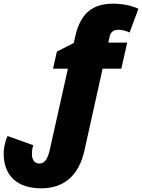

<svg xmlns="http://www.w3.org/2000/svg" viewBox="-77 -785 774 1046"><path d="M148 241C269 241 352 174 383 35L482 -411H584L616 -553H513L521 -588C526 -611 543 -623 566 -623C587 -623 610 -617 629 -608L677 -737C643 -754 591 -765 539 -765C427 -765 361 -712 333 -587L325 -551L233 -504L212 -411H293L194 32C183 81 166 106 138 106C105 106 97 76 97 55C97 39 99 21 104 6L-36 -44C-47 -21 -57 17 -57 52C-57 174 19 241 148 241Z"/></svg>

Font: Noto Sans Black
Style: Italic
Weight: 900
Italic angle: -12°
Designer: Monotype Design Team
Foundry: Monotype Imaging Inc.
Version: Version 2.013